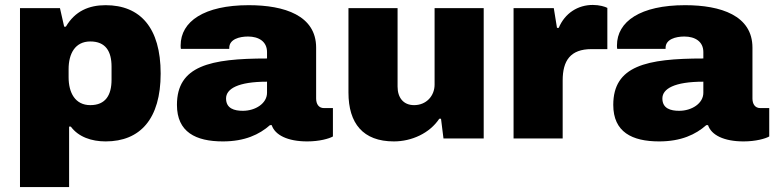

<svg xmlns="http://www.w3.org/2000/svg" viewBox="-20 -561 3142 778"><path d="M61 197H260V-48H267C298 -6 351 12 408 12C548 12 631 -79 631 -263C631 -449 548 -540 408 -540C340 -540 284 -516 247 -453H240L223 -528H61ZM346 -135C284 -135 258 -186 258 -248V-281C258 -343 284 -393 346 -393C408 -393 432 -353 432 -291V-238C432 -176 408 -135 346 -135Z M883 12C972 12 1031 -16 1074 -54H1081C1094 -14 1145 12 1225 12C1274 12 1313 1 1329 -8V-123H1293C1271 -123 1261 -140 1261 -162V-368C1261 -498 1133 -540 988 -540C807 -540 712 -474 712 -377C712 -372 712 -368 713 -363H909V-367C909 -402 950 -413 985 -413C1028 -413 1062 -393 1062 -350V-324C831 -324 697 -294 697 -136C697 -26 773 12 883 12ZM964 -112C930 -112 896 -121 896 -162C896 -201 944 -230 1062 -230V-185C1062 -142 1015 -112 964 -112Z M1576 12C1648 12 1721 -21 1760 -80H1767L1777 0H1940V-528H1741V-218C1741 -173 1708 -135 1658 -135C1614 -135 1591 -166 1591 -210V-528H1392V-186C1392 -61 1451 12 1576 12Z M2061 0H2260V-235C2260 -315 2291 -362 2377 -362H2441V-529C2432 -534 2409 -541 2382 -541C2322 -541 2269 -508 2244 -448H2237L2224 -528H2061Z M2651 12C2740 12 2799 -16 2842 -54H2849C2862 -14 2913 12 2993 12C3042 12 3081 1 3097 -8V-123H3061C3039 -123 3029 -140 3029 -162V-368C3029 -498 2901 -540 2756 -540C2575 -540 2480 -474 2480 -377C2480 -372 2480 -368 2481 -363H2677V-367C2677 -402 2718 -413 2753 -413C2796 -413 2830 -393 2830 -350V-324C2599 -324 2465 -294 2465 -136C2465 -26 2541 12 2651 12ZM2732 -112C2698 -112 2664 -121 2664 -162C2664 -201 2712 -230 2830 -230V-185C2830 -142 2783 -112 2732 -112Z"/></svg>

Font: Archivo Black
Style: Regular
Weight: 900
Designer: Hector Gatti
Foundry: Omnibus-Type
Version: Version 2.001